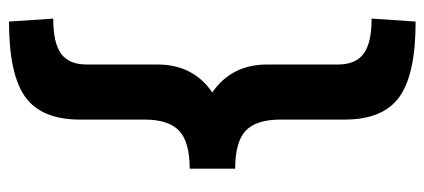

<svg xmlns="http://www.w3.org/2000/svg" viewBox="-286 -494 970 439"><g transform="rotate(90 199.5 -274.0)"><path d="M28.8 -738.8Q149.9 -738.8 201.4 -701.4Q252.9 -664.1 252.9 -577.1V-430.2Q252.9 -374 278.6 -350.1Q304.2 -326.2 365.2 -326.2V-222.2Q304.2 -222.2 278.6 -198.2Q252.9 -174.3 252.9 -118.2V28.8Q252.9 116.2 201.4 153.6Q149.9 190.9 28.8 190.9L22 89.8Q77.6 89.8 102.3 71.8Q127 53.7 127 13.2V-148.9Q127 -230 190.9 -273.9Q127 -317.9 127 -398.9V-561Q127 -601.6 102.3 -619.9Q77.6 -638.2 22 -638.2Z"/></g></svg>

Font: Human Sans
Style: Bold
Weight: 700
Designer: Tim Radville
Foundry: Continuum
Version: Version 1.000;FEAKit 1.0